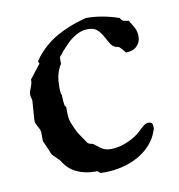

<svg xmlns="http://www.w3.org/2000/svg" viewBox="-61 -532 552 593"><g transform="rotate(-10 214.5 -235.5)"><path d="M191.9 -2.4Q160.6 -2.4 134.8 -14.4Q108.9 -26.4 92.3 -54.2L68.4 -78.6Q67.9 -81.1 64.9 -87.9Q62 -94.7 58.6 -102.5Q55.2 -110.4 52.2 -116.7Q49.3 -123 49.3 -125V-151.4Q48.3 -157.2 46.1 -161.9Q43.9 -166.5 41.3 -171.1Q38.6 -175.8 36.6 -180.4Q34.7 -185.1 34.7 -190.9L39.1 -251Q39.1 -255.4 37.4 -260.3Q35.6 -265.1 35.6 -270.5Q35.6 -277.3 37.4 -282.2Q39.1 -287.1 41 -292Q43 -296.9 44.7 -302.5Q46.4 -308.1 46.4 -316.9L80.6 -360.8L77.1 -368.2Q78.6 -370.1 80.6 -372.6Q82 -374.5 83.7 -377Q85.4 -379.4 86.9 -381.8Q115.7 -417.5 153.8 -438.7Q191.9 -460 237.3 -472.2L246.1 -474.6Q272.5 -474.6 299.1 -469.7Q325.7 -464.8 349.6 -456.1Q353 -447.8 360.6 -445.6Q368.2 -443.4 375 -443.4Q379.4 -435.5 383.3 -429.7Q387.2 -423.8 390.1 -418Q393.1 -412.1 394.8 -405.5Q396.5 -398.9 396.5 -390.1Q396.5 -372.6 384.3 -360.4Q372.1 -348.1 349.6 -348.1Q348.1 -350.1 345.7 -353.3Q343.3 -356.4 340.3 -359.6Q337.4 -362.8 335 -365.2Q332.5 -367.7 331.1 -368.2Q330.6 -369.1 326.2 -369.9Q321.8 -370.6 321.3 -370.6Q309.6 -376 303.5 -387.5Q297.4 -398.9 290.8 -410.4Q284.2 -421.9 274.7 -430.7Q265.1 -439.5 246.1 -439.5Q231.9 -439.5 220.2 -434.8Q208.5 -430.2 197.8 -422.6Q187 -415 177.5 -405Q168 -395 158.2 -384.3Q156.2 -380.4 151.9 -376.2Q147.5 -372.1 146 -368.2V-348.1L142.1 -342.3Q134.3 -326.7 131.3 -312.5Q128.4 -298.3 128.4 -280.3Q128.4 -277.3 128.4 -273.2Q128.4 -269 128.9 -264.9Q129.4 -260.7 129.9 -257.6Q130.4 -254.4 131.8 -254.4Q131.8 -250.5 132.1 -244.9Q132.3 -239.3 132.8 -233.9Q133.3 -228.5 133.8 -224.6Q134.3 -220.7 134.3 -220.7L138.7 -213.9V-200.2Q138.7 -189 139.9 -180.7Q141.1 -172.4 143.8 -164.8Q146.5 -157.2 150.1 -149.7Q153.8 -142.1 158.2 -132.8Q158.2 -131.8 162.1 -126.2Q166 -120.6 170.4 -114Q174.8 -107.4 178.7 -101.8Q182.6 -96.2 183.6 -94.7Q187.5 -90.3 193.8 -89.4Q200.2 -88.4 203.6 -85.4Q211.4 -79.6 216.6 -75.4Q221.7 -71.3 226.8 -68.4Q231.9 -65.4 237.8 -64Q243.7 -62.5 253.4 -62.5Q275.9 -62.5 299.3 -71.8Q322.8 -81.1 340.3 -94.7Q344.2 -97.7 348.9 -102.3Q353.5 -106.9 358.4 -111.3Q363.3 -115.7 368.4 -119.1Q373.5 -122.6 378.4 -122.6Q387.2 -122.6 390.4 -119.1Q393.6 -115.7 393.6 -107.4V-101.6Q385.3 -73.7 367.4 -53.7Q349.6 -33.7 326.2 -20.8Q302.7 -7.8 275.9 -1.5Q249 4.9 223.1 4.9H208L199.2 -2.4Z"/></g></svg>

Font: IM FELL English
Style: Regular
Weight: 400
Designer: Igino Marini
Foundry: Igino Marini
Version: 3.00